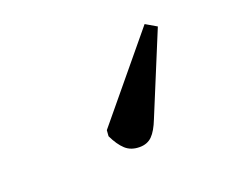

<svg xmlns="http://www.w3.org/2000/svg" viewBox="-55 -134 471 396"><g transform="rotate(-20 180.5 63.5)"><path d="M290 -54 314 -40 241 137Q232 160 221.5 170.5Q211 181 194 181Q175 181 163 170Q151 159 141 138L142 125Z"/></g></svg>

Font: Literata Light
Style: Italic
Weight: 300
Italic angle: -2°
Designer: Latin by Veronika Burian and Jose Scaglione. Greek by Irene Vlachou. Cyrillic by Vera Evstafieva
Foundry: TypeTogether
Version: Version 3.103;gftools[0.9.29]